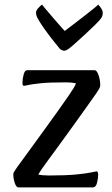

<svg xmlns="http://www.w3.org/2000/svg" viewBox="-20 -817 487 837"><path d="M60 0Q51 0 44.5 -19Q38 -38 38 -58Q38 -63 44 -72Q50 -81 56 -90Q80 -123 110 -164Q140 -205 171 -248Q202 -291 230.5 -330.5Q259 -370 280 -401Q293 -420 301 -433Q309 -446 311 -454Q302 -456 291 -457Q280 -458 267 -458Q194 -458 156.5 -454Q119 -450 104 -446.5Q89 -443 85 -443Q81 -443 79.5 -445.5Q78 -448 78 -457Q78 -473 83 -492Q88 -511 98 -511H393Q402 -511 409.5 -489.5Q417 -468 417 -445Q417 -438 412.5 -430.5Q408 -423 401 -412Q382 -385 355 -347Q328 -309 297 -266Q266 -223 235.5 -181Q205 -139 179 -104Q169 -90 161 -78.5Q153 -67 147 -56Q156 -54 167.5 -53Q179 -52 194 -52Q269 -52 313.5 -56.5Q358 -61 378 -65.5Q398 -70 401 -70Q408 -70 408 -55Q408 -40 403 -20Q398 0 384 0ZM260 -596Q251 -596 241 -604Q225 -623 206 -647.5Q187 -672 170.5 -695.5Q154 -719 146 -734Q137 -749 137 -762Q137 -771 146 -781Q155 -791 163 -797Q165 -794 176 -781Q187 -768 202.5 -750Q218 -732 234 -713.5Q250 -695 262 -682Q281 -696 305 -714.5Q329 -733 351.5 -750.5Q374 -768 390 -781Q406 -794 408 -797Q415 -790 421.5 -780Q428 -770 428 -760Q428 -748 421 -738Q416 -730 397.5 -711.5Q379 -693 355 -671Q331 -649 310 -630Q289 -611 279 -604Q268 -596 260 -596Z"/></svg>

Font: BriemHand
Style: Regular
Weight: 400
Designer: Gunnlaugur SE Briem, Eben Sorkin
Foundry: Sorkin Type
Version: Version 1.001; ttfautohint (v1.8.4.7-5d5b)